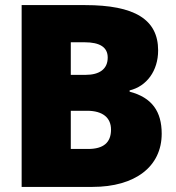

<svg xmlns="http://www.w3.org/2000/svg" viewBox="-20 -734 690 754"><path d="M65 -714V0H343C511 0 615 -80 615 -209C615 -296 577 -351 489 -374V-379C556 -395 601 -456 601 -536C601 -658 508 -714 314 -714ZM258 -440V-568H312C373 -568 403 -548 403 -508C403 -463 371 -440 316 -440ZM258 -299H322C383 -299 416 -272 416 -225C416 -174 386 -149 326 -149H258Z"/></svg>

Font: Frost ExtraBold
Style: Regular
Weight: 800
Designer: Lee Frost
Foundry: Lee Frost for Ice Communication Norge AS
Version: Version 2.011;hotconv 1.0.107;makeotfexe 2.5.65593